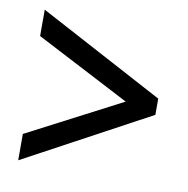

<svg xmlns="http://www.w3.org/2000/svg" viewBox="-59 -635 547 560"><g transform="rotate(10 215.0 -355.0)"><path d="M30 -210V-132L401 -332V-380L30 -578V-500L309 -355Z"/></g></svg>

Font: Noto Sans Gujarati UI ExtraCondensed
Style: Regular
Weight: 400
Width: 2
Designer: Jelle Bosma - Monotype Design Team, Universal Thirst
Foundry: Monotype Imaging Inc.
Version: Version 2.106